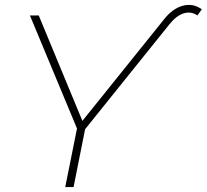

<svg xmlns="http://www.w3.org/2000/svg" viewBox="-20 -763 843 783"><path d="M246 0 294 -239 102 -700H138L316 -270L648 -683Q683 -728 725 -739.5Q767 -751 803 -725L785 -700Q759 -718 729 -708.5Q699 -699 671 -664L327 -236L280 0Z"/></svg>

Font: Montserrat ExtraLight
Style: Italic
Weight: 200
Italic angle: -11.3°
Designer: Julieta Ulanovsky
Foundry: Julieta Ulanovsky
Version: Version 9.000; ttfautohint (v1.8.4.7-5d5b)